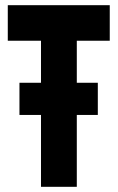

<svg xmlns="http://www.w3.org/2000/svg" viewBox="-20 -720 454 740"><path d="M55 -277V-401H138V-563H10V-700H403V-563H276V-401H357V-277H276V0H138V-277Z"/></svg>

Font: Georama Condensed
Style: Bold
Weight: 700
Width: 3
Designer: Jean-Baptiste Levee
Foundry: Production Type
Version: Version 1.000